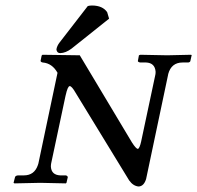

<svg xmlns="http://www.w3.org/2000/svg" viewBox="-20 -659 710 691"><path d="M585 -390.1 505.9 -15.1Q498 11.2 479 12.2Q459.5 10.7 444.8 -9.8L252 -325.2Q238.3 -349.1 231 -349.1Q223.6 -349.1 216.3 -315.9Q215.8 -314.5 215.8 -314L164.1 -70.8Q163.1 -65.9 163.1 -59.1Q165 -29.3 196.8 -27.8H217.8Q222.7 -25.9 224.1 -22L219.2 -1L216.8 1Q215.8 1 125 -1L32.2 1L28.8 -1L34.2 -22Q36.1 -26.9 44.9 -27.8H65.9Q103.5 -27.8 116.2 -64.5Q117.2 -68.4 118.2 -70.8L187 -397Q168 -431.2 133.8 -434.1Q126.5 -435.5 126 -439.9L129.9 -459L132.8 -461.9L267.1 -460L455.1 -146Q469.2 -124 476.1 -123Q482.4 -125 487.8 -148.9L539.1 -390.1Q540 -394 540 -400.9Q537.6 -432.6 505.9 -434.1H484.9Q477.5 -435.1 476.1 -439L480 -460L484.9 -461.9Q485.8 -461.9 582 -460L667 -461.9L669.9 -460.9L665 -439Q663.6 -435.1 658.2 -434.1H637.2Q596.7 -434.1 585.4 -392.6Q585 -391.1 585 -390.1ZM295.9 -637.2Q302.2 -639.2 312 -639.2Q349.6 -638.7 365.7 -615.2L372.6 -591.8L237.3 -483.9Q216.3 -468.3 196.8 -467.8Q186.5 -467.8 183.6 -478Q183.1 -480.5 183.1 -481.9Q185.5 -494.6 194.3 -505.9Z"/></svg>

Font: Linux Libertine Capitals O
Style: Bold Italic Samll Caps
Weight: 400
Italic angle: -12°
Designer: Philipp H. Poll
Foundry: Philipp H. Poll
Version: Version 5.0.4